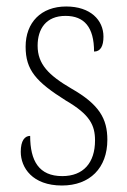

<svg xmlns="http://www.w3.org/2000/svg" viewBox="-20 -562 392 592"><path d="M171 10C257 10 311 -44 311 -131C311 -196 286 -240 200 -289C130 -330 96 -364 96 -421C96 -473 122 -513 182 -513C240 -513 270 -478 270 -403C290 -403 299 -420 299 -449C299 -500 259 -542 184 -542C107 -542 59 -493 59 -418C59 -346 91 -310 183 -252C257 -209 273 -176 273 -129C273 -60 237 -19 172 -19C100 -19 73 -66 73 -143C56 -143 44 -128 44 -94C44 -45 80 10 171 10Z"/></svg>

Font: Noto Serif Armenian Condensed ExtraLight
Style: Regular
Weight: 200
Width: 3
Designer: Monotype Design Team
Foundry: Monotype Imaging Inc.
Version: Version 2.008